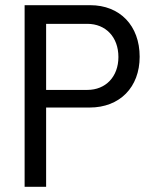

<svg xmlns="http://www.w3.org/2000/svg" viewBox="-20 -721 591 741"><path d="M75 0H158V-306H326C442 -306 519 -384 519 -502C519 -622 443 -701 328 -701H75ZM158 -374V-629H317C388 -629 437 -578 437 -501C437 -425 388 -374 317 -374Z"/></svg>

Font: Vanilla Cream Book
Style: Regular
Weight: 400
Designer: Jeremy Tribby, Jinavaṁso
Foundry: Tribby Type
Version: Version 1.422;Glyphs 3.1.2 (3151)